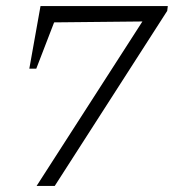

<svg xmlns="http://www.w3.org/2000/svg" viewBox="-20 -615 575 635"><path d="M77 -388 114 -595H535L533 -579L161 0H101L451 -544L159 -541L100 -388Z"/></svg>

Font: Piazzolla Light
Style: Italic
Weight: 300
Italic angle: -11.3°
Designer: Juan Pablo del Peral
Foundry: Huerta Tipografica
Version: Version 1.330